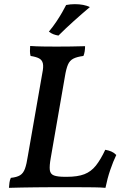

<svg xmlns="http://www.w3.org/2000/svg" viewBox="-20 -900 600 923"><path d="M23 3Q24 -10 25.5 -22Q27 -34 32 -45Q61 -48 76.5 -57.5Q92 -67 100 -89Q108 -111 114 -151L183 -546Q190 -579 186 -595.5Q182 -612 167.5 -619.5Q153 -627 127 -631Q124 -642 124 -654.5Q124 -667 125 -679Q154 -677 185.5 -676.5Q217 -676 251 -676Q284 -676 321 -676.5Q358 -677 389 -678Q389 -665 387 -652.5Q385 -640 381 -631Q350 -627 332.5 -618Q315 -609 306.5 -589Q298 -569 292 -532L224 -141Q217 -102 219.5 -82.5Q222 -63 239.5 -56.5Q257 -50 293 -50H301Q353 -50 385.5 -62.5Q418 -75 441 -104Q464 -133 486 -180Q503 -177 515.5 -171.5Q528 -166 539 -155Q524 -124 510 -83Q496 -42 487 3Q466 1 432 0.5Q398 0 359.5 0Q321 0 284 0Q256 0 222 0Q188 0 153 0.5Q118 1 84.5 1.5Q51 2 23 3ZM261 -729Q248 -731 236.5 -735.5Q225 -740 215 -748Q235 -772 251 -796Q267 -820 279 -841Q291 -862 298 -876Q309 -878 319 -879Q329 -880 340 -880Q361 -880 379.5 -876.5Q398 -873 412 -866Q374 -834 334.5 -798.5Q295 -763 261 -729Z"/></svg>

Font: Vollkorn Medium
Style: Italic
Weight: 500
Italic angle: -11°
Designer: Friedrich Althausen
Foundry: Friedrich Althausen
Version: Version 5.000